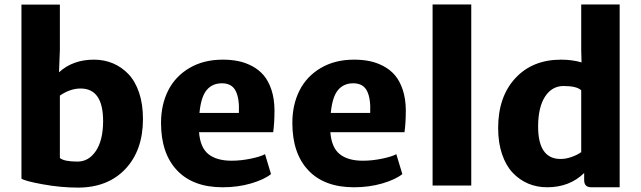

<svg xmlns="http://www.w3.org/2000/svg" viewBox="-20 -832 2875 861"><path d="M76.2 -31.2V-811.5H248.5V-607.4L244.6 -507.8Q306.6 -564.5 401.4 -564.5Q446.8 -564.5 486.1 -548.1Q525.4 -531.7 555.9 -499.8Q586.4 -467.8 603.8 -416.3Q621.1 -364.7 621.1 -298.8Q621.1 -157.7 542.2 -74.2Q463.4 9.3 329.1 9.3Q252.9 9.3 171.1 -5.6Q89.4 -20.5 76.2 -31.2ZM341.3 -435.1Q294.9 -435.1 248.5 -403.3V-123.5Q267.6 -107.4 327.6 -107.4Q377.9 -107.4 409.9 -155Q441.9 -202.6 442.4 -287.6Q442.9 -435.1 341.3 -435.1Z M978.5 7.8Q845.7 7.8 773.9 -68.1Q702.1 -144 702.1 -280.8Q702.1 -362.3 734.1 -426Q766.1 -489.7 829.6 -527.1Q893.1 -564.5 979 -564.5Q1016.6 -564.5 1048.8 -557.9Q1081.1 -551.3 1111.3 -535.2Q1141.6 -519 1162.8 -493.9Q1184.1 -468.8 1197.3 -429.2Q1210.4 -389.6 1210.9 -338.9Q1210.9 -280.3 1205.1 -239.3H872.6Q877.9 -169.9 914.8 -140.6Q951.7 -111.3 1018.6 -111.3Q1060.1 -111.3 1104 -120.4Q1147.9 -129.4 1168.5 -140.6L1195.3 -51.3Q1165 -26.9 1106 -9.5Q1046.9 7.8 978.5 7.8ZM975.1 -458.5Q932.1 -458.5 906.7 -428Q881.3 -397.5 874.5 -325.7H1051.3Q1054.2 -390.1 1036.9 -424.3Q1019.5 -458.5 975.1 -458.5Z M1567.4 7.8Q1434.6 7.8 1362.8 -68.1Q1291 -144 1291 -280.8Q1291 -362.3 1323 -426Q1355 -489.7 1418.5 -527.1Q1481.9 -564.5 1567.9 -564.5Q1605.5 -564.5 1637.7 -557.9Q1669.9 -551.3 1700.2 -535.2Q1730.5 -519 1751.7 -493.9Q1772.9 -468.8 1786.1 -429.2Q1799.3 -389.6 1799.8 -338.9Q1799.8 -280.3 1793.9 -239.3H1461.4Q1466.8 -169.9 1503.7 -140.6Q1540.5 -111.3 1607.4 -111.3Q1648.9 -111.3 1692.9 -120.4Q1736.8 -129.4 1757.3 -140.6L1784.2 -51.3Q1753.9 -26.9 1694.8 -9.5Q1635.7 7.8 1567.4 7.8ZM1564 -458.5Q1521 -458.5 1495.6 -428Q1470.2 -397.5 1463.4 -325.7H1640.1Q1643.1 -390.1 1625.7 -424.3Q1608.4 -458.5 1564 -458.5Z M1919.9 0V-812H2093.3V0Z M2433.6 7.8Q2388.2 7.8 2349.1 -8.5Q2310.1 -24.9 2279.5 -56.9Q2249 -88.9 2231.4 -140.4Q2213.9 -191.9 2213.9 -257.8Q2213.9 -397.9 2290.8 -481.2Q2367.7 -564.5 2496.1 -564.5Q2545.4 -564.5 2587.9 -552.2L2586.4 -607.4V-812H2758.8V7.8H2631.3Q2599.6 7.8 2599.6 -24.4V-56.2Q2534.2 7.8 2433.6 7.8ZM2493.7 -119.1Q2518.6 -119.1 2544.7 -128.7Q2570.8 -138.2 2586.4 -149.9V-427.2Q2565.9 -446.3 2507.3 -446.3Q2455.6 -446.3 2424.6 -399.4Q2393.6 -352.5 2393.1 -266.1Q2392.6 -119.1 2493.7 -119.1Z"/></svg>

Font: HaufeMerriweatherSans
Style: Bold
Weight: 700
Designer: Eben Sorkin
Foundry: Eben Sorkin
Version: Version 1.56